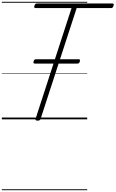

<svg xmlns="http://www.w3.org/2000/svg" viewBox="-20 -1303 1262 2096"><path d="M390 14Q362 14 368 -5L761 -1215H369Q357 -1215 354.5 -1221Q352 -1227 356 -1241Q361 -1255 367 -1260Q373 -1265 384 -1265H1207Q1219 -1265 1221 -1259Q1223 -1253 1219 -1240Q1215 -1226 1209 -1220.5Q1203 -1215 1192 -1215H817L423 -5Q420 5 412.5 9.5Q405 14 390 14ZM360 -609Q348 -609 346 -615.5Q344 -622 347 -633Q350 -644 355 -650Q360 -656 373 -656H837Q851 -656 852.5 -649Q854 -642 851 -632Q848 -621 843 -615Q838 -609 825 -609ZM0 763H932V773H0ZM0 -20H932V0H0ZM0 -505H932V-500H0ZM0 -1283H932V-1273H0Z"/></svg>

Font: Playwrite NL Guides
Style: Regular
Weight: 400
Designer: Veronika Burian, José Scaglione
Foundry: TypeTogether
Version: Version 1.003